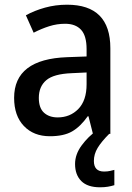

<svg xmlns="http://www.w3.org/2000/svg" viewBox="-20 -569 562 816"><path d="M265 -549Q449 -549 449 -364V0H375L356 -75H353Q322 -31 286.5 -10.5Q251 10 192 10Q123 10 81.5 -33.5Q40 -77 40 -153Q40 -318 266 -326L348 -329V-360Q348 -417 324.5 -442.5Q301 -468 257 -468Q222 -468 189 -457.5Q156 -447 123 -430L90 -504Q126 -524 171 -536.5Q216 -549 265 -549ZM285 -258Q208 -255 176.5 -228Q145 -201 145 -153Q145 -110 167 -90Q189 -70 225 -70Q278 -70 313 -106Q348 -142 348 -211V-261ZM379 115Q379 160 422 160Q437 160 447.5 157.5Q458 155 466 153V218Q453 222 438.5 224.5Q424 227 405 227Q352 227 325.5 200.5Q299 174 299 128Q299 87 327 49Q355 11 391 -14L444 0Q411 33 395 59.5Q379 86 379 115Z"/></svg>

Font: Noto Sans Tamil SemiCondensed Medium
Style: Regular
Weight: 500
Width: 4
Designer: Jelle Bosma - Monotype Design Team
Foundry: Monotype Imaging Inc.
Version: Version 2.004; ttfautohint (v1.8.4.7-5d5b)